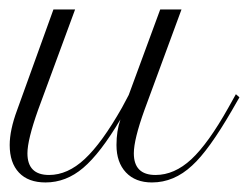

<svg xmlns="http://www.w3.org/2000/svg" viewBox="-48 -380 526 406"><path d="M-27.5 -73.3Q-27.5 -105 -11.7 -147.5L65 -360H110.8L32.5 -147.5Q10 -84.2 10 -55.8Q10 -10 55.8 -10Q95 -10 131.2 -43.8Q167.5 -77.5 210 -152.5L224.2 -179.2L290.8 -360H335.8L257.5 -147.5Q235 -85 235 -55.8Q235 -10 280.8 -10Q320.8 -10 356.7 -43.3Q392.5 -76.7 435 -152.5L450.8 -180.8L458.3 -174.2L442.5 -146.7Q393.3 -61.7 358.3 -30Q320 5.8 273.3 5.8Q238.3 5.8 218.3 -15.4Q198.3 -36.7 198.3 -73.3Q198.3 -103.3 206.7 -127.5Q164.2 -55.8 127.9 -25Q91.7 5.8 48.3 5.8Q11.7 5.8 -7.9 -15Q-27.5 -35.8 -27.5 -73.3Z"/></svg>

Font: Sirivennela
Style: Regular
Weight: 400
Designer: Appaji Ambarisha Darbha
Foundry: Appaji Ambarisha Darbha
Version: Version 1.00; ttfautohint (v1.8.4.7-5d5b)